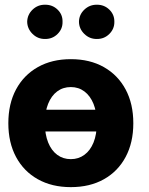

<svg xmlns="http://www.w3.org/2000/svg" viewBox="-20 -769 617 797"><path d="M473 -313.5V-223.4H123.8V-313.5ZM274 7.8Q195.4 7.8 137 -25Q78.6 -57.7 46.6 -117.4Q14.6 -177.1 14.6 -257.4Q14.6 -338.2 46.6 -397.8Q78.6 -457.4 137 -490.4Q195.4 -523.4 274 -523.4Q353.1 -523.4 411.3 -490.4Q469.4 -457.4 501.4 -397.8Q533.4 -338.2 533.4 -257.4Q533.4 -177.1 501.5 -117.4Q469.6 -57.7 411.4 -25Q353.1 7.8 274 7.8ZM274 -108.4Q306 -108.4 330.3 -126.3Q354.7 -144.1 368.3 -177.6Q381.8 -211.1 381.8 -257.4Q381.8 -304.1 368.3 -337.6Q354.7 -371.2 330.4 -389.4Q306.2 -407.6 274 -407.6Q241.6 -407.6 217.4 -389.6Q193.2 -371.5 179.7 -337.9Q166.2 -304.4 166.2 -257.4Q166.4 -211.1 179.9 -177.6Q193.4 -144.1 217.6 -126.3Q241.8 -108.4 274 -108.4ZM167 -607.2Q136.8 -606.9 115.2 -628.1Q93.6 -649.3 92.8 -678.5Q93.6 -708.3 115.2 -729Q136.8 -749.7 167 -749.4Q197.9 -749.7 219.1 -729Q240.4 -708.3 239.6 -678.5Q240.4 -649.3 219.1 -628.1Q197.9 -606.9 167 -607.2ZM382 -607.2Q351.9 -606.9 330.1 -628.1Q308.3 -649.3 307.8 -678.5Q308.3 -708.3 330.1 -729Q351.9 -749.7 382 -749.4Q412.6 -749.7 433.9 -729Q455.2 -708.3 454.7 -678.5Q455.2 -649.3 433.9 -628.1Q412.6 -606.9 382 -607.2Z"/></svg>

Font: Inter Display V
Style: Regular
Weight: 400
Designer: Rasmus Andersson
Foundry: rsms
Version: Version 3.015;git-src